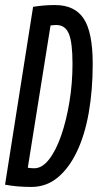

<svg xmlns="http://www.w3.org/2000/svg" viewBox="-30 -730 389 760"><path d="M94 10Q37 10 -10 1L101 -703Q126 -707 146.5 -708.5Q167 -710 188 -710Q266 -710 301.5 -656Q337 -602 337 -477Q337 -374 321.5 -285Q306 -196 274.5 -130Q243 -64 198 -27Q153 10 94 10ZM106 -64Q137 -64 164.5 -99.5Q192 -135 212.5 -194.5Q233 -254 245 -327.5Q257 -401 257 -477Q257 -562 242.5 -596.5Q228 -631 193 -631Q183 -631 170 -629L80 -66Q87 -65 93 -64.5Q99 -64 106 -64Z"/></svg>

Font: Georama Extra Condensed Medium
Style: Italic
Weight: 500
Width: 2
Italic angle: -9°
Designer: Jean-Baptiste Levee
Foundry: Production Type
Version: Version 1.000